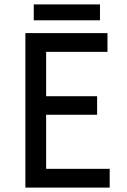

<svg xmlns="http://www.w3.org/2000/svg" viewBox="-20 -850 575 870"><path d="M95 -700H467V-615H189V-414H420V-330H189V-85H477V0H95ZM433 -758H133V-830H433Z"/></svg>

Font: Tilda Sans Medium
Style: Regular
Weight: 500
Designer: ParaType Ltd
Foundry: ParaType Ltd
Version: Version 1.009